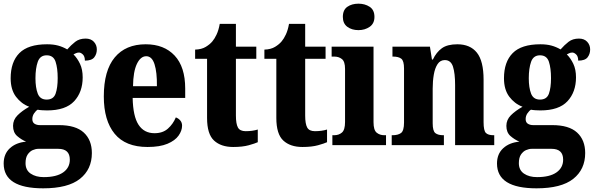

<svg xmlns="http://www.w3.org/2000/svg" viewBox="-27 -790 3232 1045"><path d="M208 235Q-7 235 -7 100Q-7 48 26.5 17Q60 -14 115 -19Q89 -30 66.5 -49.5Q44 -69 44 -105Q44 -138 68.5 -162.5Q93 -187 132 -209Q89 -225 60 -263.5Q31 -302 31 -364Q31 -453 78.5 -501Q126 -549 229 -549Q263 -549 289 -542Q315 -535 339 -521Q360 -545 382.5 -562.5Q405 -580 439 -580Q468 -580 484 -562.5Q500 -545 500 -521Q500 -496 486 -478Q472 -460 435 -460Q435 -483 424 -493.5Q413 -504 403 -504Q394 -504 386.5 -500.5Q379 -497 373 -494Q394 -473 408.5 -442.5Q423 -412 423 -369Q423 -289 376.5 -239Q330 -189 229 -189Q219 -189 202.5 -190Q186 -191 178 -193Q168 -187 158.5 -173Q149 -159 149 -142Q149 -124 161 -116.5Q173 -109 190 -109H294Q385 -109 429 -68.5Q473 -28 473 43Q473 132 408 183.5Q343 235 208 235ZM227 -248Q264 -248 275.5 -280Q287 -312 287 -365Q287 -419 275.5 -454Q264 -489 227 -489Q191 -489 178.5 -453.5Q166 -418 166 -364Q166 -313 178.5 -280.5Q191 -248 227 -248ZM211 174Q280 174 316.5 148.5Q353 123 353 79Q353 20 290 20H182Q167 20 151 27Q135 34 123.5 51Q112 68 112 98Q112 136 140 155Q168 174 211 174Z M776 10Q656 10 597 -62Q538 -134 538 -265Q538 -406 597.5 -477.5Q657 -549 766 -549Q866 -549 923.5 -487.5Q981 -426 981 -308V-257H695Q697 -157 727 -111Q757 -65 814 -65Q859 -65 887 -90Q915 -115 930 -151Q944 -146 954 -134.5Q964 -123 964 -106Q964 -79 945 -52Q926 -25 884.5 -7.5Q843 10 776 10ZM827 -321Q828 -397 814 -440.5Q800 -484 769 -484Q738 -484 718 -442Q698 -400 697 -321Z M1242 10Q1176 10 1138 -25Q1100 -60 1100 -148V-470H1035V-520Q1070 -521 1093 -535Q1116 -549 1129 -565Q1141 -579 1152 -602.5Q1163 -626 1169 -660H1257V-536H1368V-470H1257V-161Q1257 -116 1268 -96Q1279 -76 1310 -76Q1347 -76 1376 -85V-16Q1361 -9 1327 0.5Q1293 10 1242 10Z M1619 10Q1553 10 1515 -25Q1477 -60 1477 -148V-470H1412V-520Q1447 -521 1470 -535Q1493 -549 1506 -565Q1518 -579 1529 -602.5Q1540 -626 1546 -660H1634V-536H1745V-470H1634V-161Q1634 -116 1645 -96Q1656 -76 1687 -76Q1724 -76 1753 -85V-16Q1738 -9 1704 0.5Q1670 10 1619 10Z M1924 -626Q1888 -626 1863.5 -644Q1839 -662 1839 -698Q1839 -736 1863.5 -753Q1888 -770 1924 -770Q1959 -770 1985 -753Q2011 -736 2011 -698Q2011 -662 1985 -644Q1959 -626 1924 -626ZM1782 0V-54H1792Q1817 -54 1834 -68.5Q1851 -83 1851 -126V-415Q1851 -455 1834 -468.5Q1817 -482 1793 -482H1778V-536H2006V-125Q2006 -82 2023 -68Q2040 -54 2065 -54H2074V0Z M2105 0V-54H2109Q2139 -54 2155.5 -66Q2172 -78 2172 -123V-417Q2172 -459 2157 -470.5Q2142 -482 2113 -482H2109V-536H2313L2324 -466H2329Q2348 -506 2378 -527.5Q2408 -549 2462 -549Q2532 -549 2568.5 -503.5Q2605 -458 2605 -356V-125Q2605 -79 2617.5 -66.5Q2630 -54 2659 -54H2663V0H2450V-327Q2450 -391 2438.5 -427Q2427 -463 2394 -463Q2369 -463 2354.5 -441Q2340 -419 2334 -383.5Q2328 -348 2328 -308V-119Q2328 -77 2342.5 -65.5Q2357 -54 2386 -54H2389V0Z M2893 235Q2678 235 2678 100Q2678 48 2711.5 17Q2745 -14 2800 -19Q2774 -30 2751.5 -49.5Q2729 -69 2729 -105Q2729 -138 2753.5 -162.5Q2778 -187 2817 -209Q2774 -225 2745 -263.5Q2716 -302 2716 -364Q2716 -453 2763.5 -501Q2811 -549 2914 -549Q2948 -549 2974 -542Q3000 -535 3024 -521Q3045 -545 3067.5 -562.5Q3090 -580 3124 -580Q3153 -580 3169 -562.5Q3185 -545 3185 -521Q3185 -496 3171 -478Q3157 -460 3120 -460Q3120 -483 3109 -493.5Q3098 -504 3088 -504Q3079 -504 3071.5 -500.5Q3064 -497 3058 -494Q3079 -473 3093.5 -442.5Q3108 -412 3108 -369Q3108 -289 3061.5 -239Q3015 -189 2914 -189Q2904 -189 2887.5 -190Q2871 -191 2863 -193Q2853 -187 2843.5 -173Q2834 -159 2834 -142Q2834 -124 2846 -116.5Q2858 -109 2875 -109H2979Q3070 -109 3114 -68.5Q3158 -28 3158 43Q3158 132 3093 183.5Q3028 235 2893 235ZM2912 -248Q2949 -248 2960.5 -280Q2972 -312 2972 -365Q2972 -419 2960.5 -454Q2949 -489 2912 -489Q2876 -489 2863.5 -453.5Q2851 -418 2851 -364Q2851 -313 2863.5 -280.5Q2876 -248 2912 -248ZM2896 174Q2965 174 3001.5 148.5Q3038 123 3038 79Q3038 20 2975 20H2867Q2852 20 2836 27Q2820 34 2808.5 51Q2797 68 2797 98Q2797 136 2825 155Q2853 174 2896 174Z"/></svg>

Font: Noto Serif Tamil Condensed ExtraBold
Style: Italic
Weight: 800
Width: 3
Italic angle: -12°
Designer: Indian Type Foundry, Tom Grace, and the Monotype Design Team
Foundry: Monotype Imaging Inc.
Version: Version 2.003; ttfautohint (v1.8.4.7-5d5b)